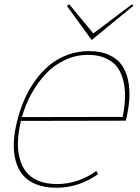

<svg xmlns="http://www.w3.org/2000/svg" viewBox="-20 -883 666 913"><path d="M81.1 -326.2 565.9 -327.1 564 -330.1Q573.2 -377 574.5 -418Q575.7 -459 566.9 -497.1Q558.1 -535.2 538.6 -562.3Q519 -589.4 483.6 -605.7Q448.2 -622.1 398.9 -622.1Q340.3 -622.1 287.6 -597.2Q234.9 -572.3 196 -530Q157.2 -487.8 129.2 -436.8Q101.1 -385.7 85 -329.1ZM578.1 -309.1 77.1 -308.1 79.1 -305.2Q67.4 -256.3 65.4 -213.1Q63.5 -169.9 73 -131.8Q82.5 -93.8 103.8 -66.4Q125 -39.1 162.4 -23.4Q199.7 -7.8 251 -7.8Q350.1 -7.8 438 -69.8L446.8 -55.2Q355 9.8 248 9.8Q192.4 9.8 151.4 -6.8Q110.4 -23.4 87.2 -52.2Q64 -81.1 53.7 -121.8Q43.5 -162.6 45.9 -209.2Q48.3 -255.9 62 -309.1Q74.7 -360.8 95.2 -408Q115.7 -455.1 146.2 -498Q176.8 -541 214.1 -572.3Q251.5 -603.5 300.3 -621.8Q349.1 -640.1 403.8 -640.1Q459.5 -640.1 499 -621.8Q538.6 -603.5 559.8 -572.5Q581.1 -541.5 589.6 -498.5Q598.1 -455.6 594.7 -408.7Q591.3 -361.8 578.1 -309.1ZM607.9 -862.8 613.8 -855 416 -692.9 297.9 -855 309.1 -862.8 423.8 -724.1Z"/></svg>

Font: Sinkin Sans 100 Thin Italic
Style: Regular
Weight: 100
Italic angle: -112°
Designer: Keith Bates
Foundry: K-Type
Version: Sinkin Sans (version 1.0)  by Keith Bates   •   © 2014   www